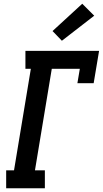

<svg xmlns="http://www.w3.org/2000/svg" viewBox="-20 -1007 550 1027"><path d="M13 0V-96H55L145 -639H116V-735H510L481 -562H394L407 -639H257L167 -96H220V0ZM311 -789 261 -841 420 -987 484 -923Z"/></svg>

Font: Iosevka Curly Slab Oblique
Style: Bold
Weight: 700
Italic angle: -9°
Monospace: yes
Designer: Belleve Invis
Foundry: Belleve Invis
Version: Version 11.1.0; ttfautohint (v1.8.3)